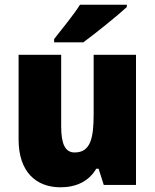

<svg xmlns="http://www.w3.org/2000/svg" viewBox="-20 -786 658 816"><path d="M519 -756V-766H320C292 -721 243 -663 210 -620V-606H334C387 -645 479 -719 519 -756ZM558 -553H378V-300C378 -197 364 -138 297 -138C256 -138 240 -176 240 -249V-553H59V-193C59 -56 133 10 237 10C302 10 357 -14 389 -69H399L421 0H558Z"/></svg>

Font: Noto Sans Devanagari SemiCondensed Black
Style: Regular
Weight: 900
Width: 4
Designer: Jelle Bosma - Monotype Design Team
Foundry: Monotype Imaging Inc.
Version: Version 2.004